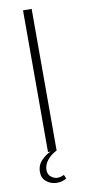

<svg xmlns="http://www.w3.org/2000/svg" viewBox="-84 -625 352 789"><g transform="rotate(-10 91.5 -230.0)"><path d="M73 0V-591H109V0ZM88 131Q63 131 44.5 116Q26 101 26 76Q26 47 45 27.5Q64 8 84 0H109Q83 13 68.5 32Q54 51 54 71Q54 91 67 101Q80 111 93 111Q103 111 110 108.5Q117 106 121 104L128 120Q122 124 112 127.5Q102 131 88 131Z"/></g></svg>

Font: Alumni Sans ExtraLight
Style: Regular
Weight: 250
Version: Version 1.018